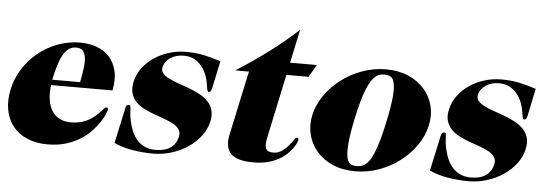

<svg xmlns="http://www.w3.org/2000/svg" viewBox="-45 -732 2498 865"><g transform="rotate(5 1204.0 -299.0)"><path d="M313.5 -284.2Q321.3 -320.3 324.7 -348.6Q328.1 -377 325.4 -397Q322.8 -417 312.7 -427.5Q302.7 -438 283.2 -438Q263.7 -438 249 -427.5Q234.4 -417 223.4 -397Q212.4 -377 203.9 -348.6Q195.3 -320.3 187.5 -284.2ZM184.6 -259.8Q179.7 -221.7 184.6 -191.9Q189.5 -162.1 202.9 -141.8Q216.3 -121.6 237.8 -110.8Q259.3 -100.1 287.1 -100.1Q307.6 -100.1 325 -103.8Q342.3 -107.4 356.9 -114Q371.6 -120.6 384 -129.6Q396.5 -138.7 408.2 -149.9Q422.9 -165 429.7 -173.1Q436.5 -181.2 442.4 -181.2Q451.2 -181.2 448.7 -168.9Q447.8 -164.1 441.4 -149.2Q435.1 -134.3 422.4 -114.7Q409.7 -95.2 389.6 -73.5Q369.6 -51.8 341.3 -33.7Q313 -15.6 275.9 -3.9Q238.8 7.8 191.4 7.8Q138.7 7.8 98.9 -9.5Q59.1 -26.9 34.4 -57.9Q9.8 -88.9 2 -131.6Q-5.9 -174.3 4.9 -225.1Q15.6 -274.9 43 -318.1Q70.3 -361.3 109.6 -393.3Q148.9 -425.3 197.8 -443.6Q246.6 -461.9 299.3 -461.9Q339.4 -461.9 373.8 -449.5Q408.2 -437 431.2 -411.9Q454.1 -386.7 463.4 -348.9Q472.7 -311 462.4 -259.8Z M908.7 -308.1Q906.7 -299.8 903.8 -295.4Q900.9 -291 895 -291Q890.1 -291 887.9 -299.6Q885.7 -308.1 883.8 -323.2Q881.8 -339.8 874.8 -360.6Q867.7 -381.3 854.2 -399.9Q840.8 -418.5 819.8 -431.2Q798.8 -443.8 768.6 -443.8Q751.5 -443.8 736.1 -439.5Q720.7 -435.1 708.7 -427Q696.8 -418.9 688.7 -408Q680.7 -397 677.7 -383.8Q674.3 -367.7 684.1 -356.2Q693.8 -344.7 711.7 -335.4Q729.5 -326.2 753.4 -318.1Q777.3 -310.1 802 -300.8Q826.7 -291.5 849.6 -279.8Q872.6 -268.1 889.2 -251.7Q905.8 -235.4 913.1 -213.1Q920.4 -190.9 914.1 -160.2Q906.2 -123.5 882.8 -92.8Q859.4 -62 826.2 -39.8Q793 -17.6 752.7 -4.9Q712.4 7.8 671.4 7.8Q621.1 7.8 575.2 0Q529.3 -7.8 492.2 -24.9L527.3 -187Q528.8 -194.3 532 -197.8Q535.2 -201.2 542 -201.2Q547.4 -201.2 548.6 -196.8Q549.8 -192.4 550.3 -183.8Q550.8 -175.3 551.5 -162.4Q552.2 -149.4 556.2 -131.8Q561.5 -105.5 571.3 -83Q581.1 -60.5 595.9 -44.2Q610.8 -27.8 631.3 -18.8Q651.9 -9.8 678.2 -9.8Q722.2 -9.8 747.1 -28.1Q772 -46.4 778.8 -78.1Q782.7 -97.7 773.9 -110.8Q765.1 -124 747.8 -134Q730.5 -144 707.5 -152.1Q684.6 -160.2 660.9 -168.7Q637.2 -177.2 615 -188.2Q592.8 -199.2 576.9 -215.1Q561 -231 554 -253.4Q546.9 -275.9 553.7 -307.1Q561 -340.3 581.8 -368.7Q602.5 -397 632.8 -417.7Q663.1 -438.5 700.4 -450.2Q737.8 -461.9 777.3 -461.9Q822.3 -461.9 859.4 -453.9Q896.5 -445.8 935.1 -433.1Z M1369.6 -454.1 1336.9 -397.9H1236.8L1175.3 -108.9Q1168 -74.2 1174.8 -59.1Q1181.6 -43.9 1207.5 -43.9Q1231 -43.9 1250.7 -58.6Q1270.5 -73.2 1289.1 -99.1Q1295.9 -107.9 1299.3 -114Q1302.7 -120.1 1309.6 -120.1Q1313.5 -120.1 1315.2 -116.9Q1316.9 -113.8 1315.9 -108.9Q1314.9 -104.5 1310.1 -94Q1305.2 -83.5 1295.7 -70.6Q1286.1 -57.6 1271.5 -43.7Q1256.8 -29.8 1235.8 -18.3Q1214.8 -6.8 1187 0.5Q1159.2 7.8 1124 7.8Q1088.4 7.8 1063 1.5Q1037.6 -4.9 1022.5 -18.8Q1007.3 -32.7 1002.9 -54.9Q998.5 -77.1 1005.4 -108.9L1067.4 -397.9H1005.4Q1039.1 -418.9 1075.7 -444.1Q1112.3 -469.2 1148.7 -496.3Q1185.1 -523.4 1219 -551.5Q1252.9 -579.6 1280.8 -606L1248.5 -454.1Z M1368.7 -227.1Q1378.9 -273.9 1408 -316.4Q1437 -358.9 1479.5 -391.4Q1522 -423.8 1574.2 -442.9Q1626.5 -461.9 1682.6 -461.9Q1738.8 -461.9 1783 -442.9Q1827.1 -423.8 1855.7 -391.4Q1884.3 -358.9 1895.3 -316.4Q1906.2 -273.9 1896 -227.1Q1886.2 -180.2 1856.9 -137.7Q1827.6 -95.2 1785.4 -62.7Q1743.2 -30.3 1690.9 -11.2Q1638.7 7.8 1582.5 7.8Q1526.4 7.8 1482.2 -11.2Q1438 -30.3 1409.4 -62.7Q1380.9 -95.2 1369.9 -137.7Q1358.9 -180.2 1368.7 -227.1ZM1560.1 -227.1Q1550.3 -180.7 1545.7 -147.2Q1541 -113.8 1540.5 -90.3Q1540 -66.9 1543.2 -52.2Q1546.4 -37.6 1552.7 -29.5Q1559.1 -21.5 1568.1 -18.8Q1577.1 -16.1 1587.9 -16.1Q1604 -16.1 1618.7 -22.9Q1633.3 -29.8 1647.5 -52Q1661.6 -74.2 1675.5 -116Q1689.5 -157.7 1704.1 -227.1Q1718.8 -296.4 1722.7 -338.1Q1726.6 -379.9 1721.7 -402.1Q1716.8 -424.3 1705.1 -431.2Q1693.4 -438 1677.2 -438Q1666.5 -438 1656.5 -435.3Q1646.5 -432.6 1636.7 -424.6Q1627 -416.5 1617.4 -401.9Q1607.9 -387.2 1598.4 -363.8Q1588.9 -340.3 1579.3 -306.9Q1569.8 -273.4 1560.1 -227.1Z M2335 -308.1Q2333 -299.8 2330.1 -295.4Q2327.1 -291 2321.3 -291Q2316.4 -291 2314.2 -299.6Q2312 -308.1 2310.1 -323.2Q2308.1 -339.8 2301 -360.6Q2293.9 -381.3 2280.5 -399.9Q2267.1 -418.5 2246.1 -431.2Q2225.1 -443.8 2194.8 -443.8Q2177.7 -443.8 2162.4 -439.5Q2147 -435.1 2135 -427Q2123 -418.9 2115 -408Q2106.9 -397 2104 -383.8Q2100.6 -367.7 2110.4 -356.2Q2120.1 -344.7 2137.9 -335.4Q2155.8 -326.2 2179.7 -318.1Q2203.6 -310.1 2228.3 -300.8Q2252.9 -291.5 2275.9 -279.8Q2298.8 -268.1 2315.4 -251.7Q2332 -235.4 2339.4 -213.1Q2346.7 -190.9 2340.3 -160.2Q2332.5 -123.5 2309.1 -92.8Q2285.6 -62 2252.4 -39.8Q2219.2 -17.6 2179 -4.9Q2138.7 7.8 2097.7 7.8Q2047.4 7.8 2001.5 0Q1955.6 -7.8 1918.5 -24.9L1953.6 -187Q1955.1 -194.3 1958.3 -197.8Q1961.4 -201.2 1968.3 -201.2Q1973.6 -201.2 1974.9 -196.8Q1976.1 -192.4 1976.6 -183.8Q1977.1 -175.3 1977.8 -162.4Q1978.5 -149.4 1982.4 -131.8Q1987.8 -105.5 1997.6 -83Q2007.3 -60.5 2022.2 -44.2Q2037.1 -27.8 2057.6 -18.8Q2078.1 -9.8 2104.5 -9.8Q2148.4 -9.8 2173.3 -28.1Q2198.2 -46.4 2205.1 -78.1Q2209 -97.7 2200.2 -110.8Q2191.4 -124 2174.1 -134Q2156.7 -144 2133.8 -152.1Q2110.8 -160.2 2087.2 -168.7Q2063.5 -177.2 2041.3 -188.2Q2019 -199.2 2003.2 -215.1Q1987.3 -231 1980.2 -253.4Q1973.1 -275.9 1980 -307.1Q1987.3 -340.3 2008.1 -368.7Q2028.8 -397 2059.1 -417.7Q2089.4 -438.5 2126.7 -450.2Q2164.1 -461.9 2203.6 -461.9Q2248.5 -461.9 2285.6 -453.9Q2322.8 -445.8 2361.3 -433.1Z"/></g></svg>

Font: XB Zar
Style: Bold Italic
Weight: 700
Italic angle: -12°
Designer: Behnam
Foundry: Irmug
Version: Version 8.005 2009